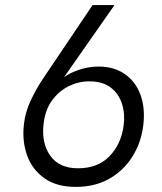

<svg xmlns="http://www.w3.org/2000/svg" viewBox="-20 -720 634 753"><path d="M277 13Q202 13 154 -21Q106 -55 86 -111.5Q66 -168 74 -234Q79 -280 100.5 -326Q122 -372 149 -412L343 -700H429L231 -417Q253 -434 290.5 -446.5Q328 -459 367 -459Q427 -459 469.5 -429.5Q512 -400 531 -348Q550 -296 542 -229Q534 -162 500 -107Q466 -52 409.5 -19.5Q353 13 277 13ZM286 -60Q364 -60 410 -108Q456 -156 465 -229Q471 -273 458.5 -312.5Q446 -352 414.5 -376.5Q383 -401 330 -401Q288 -401 249.5 -382Q211 -363 184 -326Q157 -289 151 -234Q142 -159 177 -109.5Q212 -60 286 -60Z"/></svg>

Font: Haskoy
Style: Italic
Weight: 400
Designer: Ertekin Erdin
Foundry: Ertekin Erdin
Version: Version 2.000; ttfautohint (v1.8.4.7-5d5b)